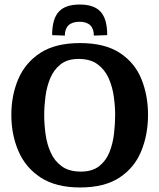

<svg xmlns="http://www.w3.org/2000/svg" viewBox="-20 -818 703 847"><path d="M333 9Q227 9 160 -34.5Q93 -78 61.5 -151Q30 -224 30 -311Q30 -398 61 -470Q92 -542 158.5 -585Q225 -628 333 -628Q442 -628 508 -585Q574 -542 603.5 -470Q633 -398 633 -311Q633 -224 603 -151Q573 -78 507 -34.5Q441 9 333 9ZM337 -61Q387 -61 417.5 -85Q448 -109 463 -147Q478 -185 483 -228.5Q488 -272 488 -311Q488 -349 482 -392Q476 -435 459.5 -472.5Q443 -510 411 -534Q379 -558 327 -558Q277 -558 247 -534Q217 -510 201.5 -472.5Q186 -435 180.5 -392Q175 -349 175 -311Q175 -270 181 -226Q187 -182 204 -144.5Q221 -107 253 -84Q285 -61 337 -61ZM266 -661 210 -663Q210 -734 239 -766Q268 -798 332 -798Q395 -798 424 -766Q453 -734 453 -663L394 -661Q394 -691 378 -706.5Q362 -722 331 -722Q299 -722 282.5 -706.5Q266 -691 266 -661Z"/></svg>

Font: Manuale
Style: Bold
Weight: 700
Version: Version 1.002